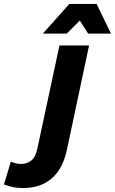

<svg xmlns="http://www.w3.org/2000/svg" viewBox="-184 -755 582 972"><path d="M-164 179 -129 63Q-105 75 -78 75Q-48 75 -26 58Q-4 41 5 -2L117 -525H267L155 2Q134 101 77 149Q20 197 -67 197Q-97 197 -121 191.5Q-145 186 -164 179ZM33 -585 167 -735H305L378 -585H262L220 -651L154 -585Z"/></svg>

Font: Radio Canada
Style: Bold Italic
Weight: 700
Italic angle: -12°
Designer: Charles Daoud, Etienne Aubert Bonn, Alexandre Saumier Demers, Jacques Le Bailly
Foundry: Radio-Canada
Version: Version 2.104; ttfautohint (v1.8.4.7-5d5b);gftools[0.9.28.de